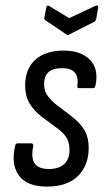

<svg xmlns="http://www.w3.org/2000/svg" viewBox="-20 -682 391 710"><path d="M154 8Q79 8 49.5 -33.5Q20 -75 36 -142Q37 -152 46 -152H95Q104 -152 103 -142Q94 -99 108 -78Q122 -57 161 -57Q198 -57 217.5 -75.5Q237 -94 237 -127Q237 -152 228.5 -168.5Q220 -185 198 -203L132 -252Q104 -274 88.5 -301Q73 -328 73 -366Q73 -427 110.5 -461Q148 -495 215 -495Q279 -495 312.5 -461Q346 -427 333 -366Q332 -356 324 -356H273Q264 -356 266 -366Q275 -430 209 -430Q143 -430 143 -371Q143 -349 152 -334Q161 -319 183 -299L246 -251Q278 -226 293 -199.5Q308 -173 308 -135Q308 -71 268.5 -31.5Q229 8 154 8ZM332 -660Q345 -665 343 -654L336 -613Q335 -609 333.5 -606Q332 -603 328 -601L237 -555Q230 -550 225 -555L151 -605Q147 -607 145 -610Q143 -613 144 -617L151 -653Q153 -666 163 -659L236 -615Z"/></svg>

Font: Sofia Sans Condensed
Style: Italic
Weight: 400
Italic angle: -9°
Designer: Botio Nikoltchev, Ani Petrova
Foundry: lettersoup
Version: Version 4.101